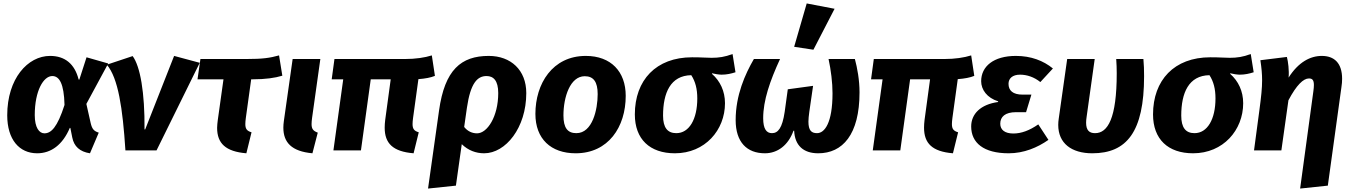

<svg xmlns="http://www.w3.org/2000/svg" viewBox="-20 -874 7864 1116"><path d="M503 17 554 -103C525 -112 515 -125 507 -159L482 -270L609 -505L483 -541L441 -411C440 -411 438 -412 437 -412C414 -503 357 -549 271 -549C141 -549 22 -417 22 -204C22 -63 92 17 196 17C277 17 344 -32 386 -131L389 -130L400 -75C410 -23 444 8 503 17ZM238 -99C208 -99 182 -132 182 -205C182 -347 233 -432 284 -432C325 -432 352 -388 355 -264C313 -133 277 -99 238 -99Z M890 0 1141 -509 992 -549 824 -122H820C822 -336 795 -489 751 -548L601 -498C667 -420 693 -246 709 0Z M1450 -413C1522 -413 1579 -421 1621 -434L1602 -552C1548 -537 1507 -531 1411 -531H1145L1128 -413H1279L1246 -177C1244 -161 1242 -145 1242 -131C1242 -41 1291 7 1412 17L1442 -105C1415 -113 1406 -125 1406 -153C1406 -163 1407 -174 1409 -189L1440 -413Z M1842 -531H1681L1630 -171C1628 -157 1627 -144 1627 -132C1627 -46 1675 6 1796 17L1827 -103C1800 -113 1791 -125 1791 -153C1791 -163 1792 -174 1794 -189Z M2078 0 2135 -413H2251L2219 -177C2217 -161 2216 -146 2216 -132C2216 -41 2263 7 2384 17L2414 -105C2387 -113 2378 -125 2378 -153C2378 -163 2379 -174 2381 -189L2412 -414C2452 -417 2484 -423 2508 -433L2490 -552C2449 -539 2395 -531 2334 -531H1924L1908 -413H1975L1918 0Z M2794 17C2919 17 3039 -131 3039 -333C3039 -467 2949 -549 2821 -549C2660 -549 2565 -468 2532 -232L2468 222L2630 205L2664 -36C2701 0 2746 17 2794 17ZM2876 -333C2876 -196 2812 -99 2753 -99C2725 -99 2699 -110 2678 -136L2694 -248C2715 -392 2755 -432 2808 -432C2848 -432 2876 -406 2876 -333Z M3385 -549C3191 -549 3092 -387 3092 -212C3092 -67 3182 17 3326 17C3516 17 3617 -136 3617 -317C3617 -458 3531 -549 3385 -549ZM3379 -431C3430 -431 3454 -398 3454 -327C3454 -238 3424 -100 3330 -100C3279 -100 3255 -131 3255 -203C3255 -310 3294 -431 3379 -431Z M4119 -448C4134 -444 4160 -440 4174 -440C4204 -440 4230 -446 4255 -454L4238 -560C4193 -543 4158 -538 4116 -538C4082 -538 4063 -541 4003 -541C3793 -541 3670 -408 3670 -209C3670 -65 3757 17 3903 17C4078 17 4194 -118 4194 -274C4194 -344 4166 -403 4118 -445ZM4033 -302C4033 -181 3986 -100 3911 -100C3860 -100 3834 -132 3834 -202C3834 -334 3877 -435 3998 -437C4022 -400 4033 -357 4033 -302Z M4559 -355 4541 -224C4527 -129 4502 -100 4467 -100C4436 -100 4416 -123 4416 -187C4416 -290 4455 -403 4514 -531H4362C4311 -443 4256 -321 4256 -176C4256 -47 4322 17 4426 17C4500 17 4562 -30 4592 -114H4596C4600 -29 4649 17 4736 17C4877 17 4976 -91 4976 -337C4976 -409 4963 -479 4949 -531H4796C4810 -466 4819 -394 4819 -332C4819 -159 4773 -100 4729 -100C4697 -100 4679 -115 4679 -167C4679 -182 4681 -201 4684 -223L4706 -375ZM4708 -585 4831 -823 4669 -854 4596 -602Z M5213 0 5270 -413H5386L5354 -177C5352 -161 5351 -146 5351 -132C5351 -41 5398 7 5519 17L5549 -105C5522 -113 5513 -125 5513 -153C5513 -163 5514 -174 5516 -189L5547 -414C5587 -417 5619 -423 5643 -433L5625 -552C5584 -539 5530 -531 5469 -531H5059L5043 -413H5110L5053 0Z M5975 -324H5924C5867 -324 5842 -348 5842 -387C5842 -418 5865 -440 5909 -440C5949 -440 5991 -426 6027 -397L6100 -476C6045 -521 5973 -549 5885 -549C5755 -549 5683 -488 5683 -402C5683 -353 5717 -305 5782 -285L5781 -281C5680 -267 5625 -212 5625 -139C5625 -44 5697 17 5843 17C5931 17 6010 -16 6074 -61L6015 -151C5963 -115 5916 -98 5870 -98C5821 -98 5794 -119 5794 -155C5794 -195 5822 -222 5886 -222H5944Z M6468 -531C6470 -503 6471 -475 6471 -448C6471 -186 6419 -100 6345 -100C6311 -100 6293 -117 6293 -161C6293 -171 6294 -182 6296 -195L6343 -531H6183L6134 -185C6132 -172 6131 -160 6131 -148C6131 -41 6208 17 6329 17C6528 17 6630 -106 6630 -431C6630 -466 6629 -500 6626 -531Z M7131 -448C7146 -444 7172 -440 7186 -440C7216 -440 7242 -446 7267 -454L7250 -560C7205 -543 7170 -538 7128 -538C7094 -538 7075 -541 7015 -541C6805 -541 6682 -408 6682 -209C6682 -65 6769 17 6915 17C7090 17 7206 -118 7206 -274C7206 -344 7178 -403 7130 -445ZM7045 -302C7045 -181 6998 -100 6923 -100C6872 -100 6846 -132 6846 -202C6846 -334 6889 -435 7010 -437C7034 -400 7045 -357 7045 -302Z M7470 -423C7474 -463 7467 -518 7460 -543L7306 -524C7313 -477 7316 -443 7316 -408C7316 -362 7311 -314 7300 -232L7269 0H7428L7469 -291C7516 -380 7556 -418 7588 -418C7606 -418 7617 -411 7617 -380C7617 -370 7616 -359 7614 -344L7537 222L7698 205L7777 -367C7780 -385 7781 -401 7781 -416C7781 -508 7735 -549 7663 -549C7596 -549 7527 -513 7470 -423Z"/></svg>

Font: Fira Sans OT
Style: Bold Italic
Weight: 700
Italic angle: -8°
Designer: Carrois Corporate & Edenspiekermann
Foundry: Carrois Corporate GbR & Edenspiekermann AG
Version: Version 2.001